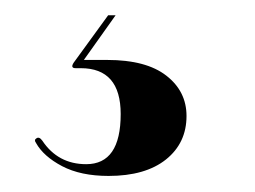

<svg xmlns="http://www.w3.org/2000/svg" viewBox="-20 -22 326 245"><path d="M118 -2.5H127.5L87 54.5H117Q166.5 54.5 192.2 74.5Q218 94.5 218 126Q218 160.5 191.8 181.5Q165.5 202.5 118.5 202.5Q83 202.5 59.2 190Q35.5 177.5 26 160.5Q23 156.5 26.5 154.5Q30 152 34 157.5Q54 187.5 90 187.5Q134 187.5 134 123.5Q134 65 83 65H76.5Q69.5 65 74 58Z"/></svg>

Font: Fraunces 144pt S000
Style: Bold
Weight: 700
Version: Version 1.000; ttfautohint (v1.8.3)